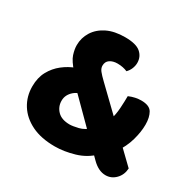

<svg xmlns="http://www.w3.org/2000/svg" viewBox="-142 -776 957 945"><g transform="rotate(30 336.5 -303.5)"><path d="M554 -116 489 -60Q447 -18 389 -1Q331 16 279 16Q201 16 147 -10.5Q93 -37 64.5 -82.5Q36 -128 36 -185Q36 -235 56 -271.5Q76 -308 108 -333Q140 -358 176 -371L255 -271Q238 -266 224.5 -254.5Q211 -243 203.5 -228.5Q196 -214 196 -196Q196 -162 219.5 -138Q243 -114 289 -114Q305 -114 337 -121.5Q369 -129 399 -158L451 -237Q462 -270 464.5 -309.5Q467 -349 467 -378Q486 -386 503 -389.5Q520 -393 536 -393Q583 -393 598 -367Q613 -341 613 -300Q613 -259 599.5 -211Q586 -163 554 -116ZM566 14Q526 14 488 -24L207 -305L180 -348Q142 -390 133 -418.5Q124 -447 124 -470Q124 -512 146 -547Q168 -582 209.5 -602.5Q251 -623 311 -623Q374 -623 400 -600.5Q426 -578 426 -543Q426 -527 419.5 -510.5Q413 -494 400 -481Q389 -486 374.5 -489Q360 -492 344 -492Q318 -492 301 -480.5Q284 -469 284 -446Q284 -431 295 -417Q306 -403 329 -381L649 -72Q647 -35 623 -10.5Q599 14 566 14Z"/></g></svg>

Font: Baloo Bhaijaan 2 ExtraBold
Style: Regular
Weight: 800
Designer: Sanskriti Dholi, Noopur Datye and Ek Type
Foundry: Ek Type
Version: Version 1.701